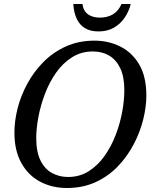

<svg xmlns="http://www.w3.org/2000/svg" viewBox="-20 -928 782 959"><path d="M314 11Q240 11 180.5 -20.5Q121 -52 86.5 -114Q52 -176 52 -266Q52 -324 68 -387Q84 -450 116.5 -510Q149 -570 197 -618.5Q245 -667 309 -696Q373 -725 452 -725Q521 -725 580 -696Q639 -667 675 -606.5Q711 -546 711 -450Q711 -395 695.5 -332Q680 -269 648.5 -208.5Q617 -148 569.5 -98Q522 -48 458 -18.5Q394 11 314 11ZM320 -44Q378 -44 423.5 -73Q469 -102 502.5 -149.5Q536 -197 558 -254.5Q580 -312 590.5 -370Q601 -428 601 -477Q601 -545 580.5 -587.5Q560 -630 525 -650.5Q490 -671 444 -671Q386 -671 340 -642Q294 -613 260.5 -565.5Q227 -518 205 -460.5Q183 -403 172 -345Q161 -287 161 -238Q161 -170 182 -127Q203 -84 239.5 -64Q276 -44 320 -44ZM472 -771Q432 -771 405 -787Q378 -803 363.5 -833.5Q349 -864 346 -908H392Q396 -874 419 -857Q442 -840 479 -840Q516 -840 543.5 -856Q571 -872 587 -908H633Q624 -871 602.5 -839.5Q581 -808 548.5 -789.5Q516 -771 472 -771Z"/></svg>

Font: Noto Serif
Style: Italic
Weight: 400
Italic angle: -12°
Designer: Monotype Design Team
Foundry: Monotype Imaging Inc.
Version: Version 2.013